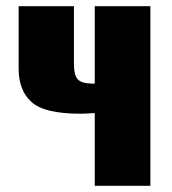

<svg xmlns="http://www.w3.org/2000/svg" viewBox="-20 -598 554 618"><path d="M285 0V-234Q253 -232 239 -232Q123 -232 81.5 -269.5Q40 -307 40 -377V-578H218V-390Q218 -357 229.5 -343.5Q241 -330 274 -329H285V-578H464V0Z"/></svg>

Font: Oswald Heavy
Style: Regular
Weight: 400
Designer: Vernon Adams
Foundry: Vernon Adams
Version: Version 4.101